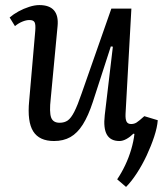

<svg xmlns="http://www.w3.org/2000/svg" viewBox="-20 -542 646 757"><path d="M18 -473Q33 -486 53 -497Q73 -508 95 -515Q117 -522 135 -522Q175 -522 193 -501Q211 -480 207 -439L180 -153Q174 -100 181.5 -79Q189 -58 215 -58Q234 -58 247 -67Q260 -76 273 -101.5Q286 -127 302 -174L419 -508H498L475 -93Q474 -72 479 -62.5Q484 -53 497 -53Q509 -53 518.5 -59Q528 -65 549 -84L602 -68Q600 -40 588 -3.5Q576 33 558.5 70.5Q541 108 519.5 141Q498 174 477 195L442 165Q459 140 473.5 109.5Q488 79 497.5 46.5Q507 14 510 -14L506 -15Q493 -2 478.5 6Q464 14 451 14Q416 14 401.5 -11Q387 -36 393 -88L425 -358L417 -359L346 -140Q328 -85 306.5 -51Q285 -17 257.5 -1.5Q230 14 193 14Q135 14 111 -24Q87 -62 95 -144L119 -420Q121 -445 116.5 -454Q112 -463 96 -463Q83 -463 67.5 -456.5Q52 -450 39 -439Z"/></svg>

Font: Literata 18pt
Style: Italic
Weight: 400
Italic angle: -2°
Designer: Latin by Veronika Burian and Jose Scaglione. Greek by Irene Vlachou. Cyrillic by Vera Evstafieva
Foundry: TypeTogether
Version: Version 3.103;gftools[0.9.29]